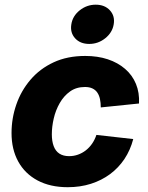

<svg xmlns="http://www.w3.org/2000/svg" viewBox="-20 -781 626 812"><path d="M266.6 10.7Q192.4 10.7 138.9 -17.8Q85.4 -46.4 57.1 -97.9Q28.8 -149.4 28.8 -218.3Q28.8 -280.8 49.1 -339.1Q69.3 -397.5 108.9 -443.8Q148.4 -490.2 206.5 -517.3Q264.6 -544.4 340.3 -544.4Q393.1 -544.4 435.8 -530.3Q478.5 -516.1 509 -489.7Q539.6 -463.4 554.9 -426.3Q570.3 -389.2 567.9 -343.3L406.2 -326.7Q406.2 -346.2 402.8 -362.1Q399.4 -377.9 391.6 -389.4Q383.8 -400.9 370.8 -407Q357.9 -413.1 339.4 -413.1Q302.7 -413.1 276.4 -394.3Q250 -375.5 232.7 -345.2Q215.3 -314.9 207.3 -280Q199.2 -245.1 199.2 -212.9Q199.2 -184.1 207 -163.1Q214.8 -142.1 231.2 -131.3Q247.6 -120.6 272.5 -120.6Q292 -120.6 309.8 -127Q327.6 -133.3 342.8 -145Q357.9 -156.7 369.4 -173.3Q380.9 -189.9 387.7 -210.4L543.5 -192.9Q531.2 -146 506.3 -108.6Q481.4 -71.3 445.6 -44.7Q409.7 -18.1 364.5 -3.7Q319.3 10.7 266.6 10.7ZM357.4 -595.2Q319.3 -595.2 297.6 -619.1Q275.9 -643.1 281.7 -678.2Q287.1 -713.4 317.1 -737.3Q347.2 -761.2 384.8 -761.2Q422.9 -761.2 444.8 -737.3Q466.8 -713.4 460.9 -678.2Q455.1 -643.1 425 -619.1Q395 -595.2 357.4 -595.2Z"/></svg>

Font: Inter 20pt ExtraBold
Style: Italic
Weight: 800
Italic angle: -9.3988°
Version: Version 4.001;git-66647c0bb